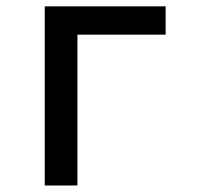

<svg xmlns="http://www.w3.org/2000/svg" viewBox="-20 -570 640 590"><path d="M117.5 -550.5H489V-463.5H218V0H117.5Z"/></svg>

Font: JuliaMono Medium
Style: Regular
Weight: 500
Monospace: yes
Designer: cormullion
Foundry: corm
Version: Version 0.054; ttfautohint (v1.8.4)